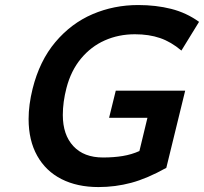

<svg xmlns="http://www.w3.org/2000/svg" viewBox="-20 -738 818 770"><path d="M375 12.2Q289.6 12.2 226.6 -19.8Q163.6 -51.8 129.2 -113.3Q94.7 -174.8 94.7 -260.7Q94.7 -317.4 110.8 -382.3Q138.7 -494.1 202.1 -569.3Q265.6 -644.5 351.3 -681.2Q437 -717.8 534.2 -717.8Q605.5 -717.8 666.5 -702.4Q727.5 -687 778.3 -650.4L707.5 -535.2Q666 -570.3 621.8 -585.4Q577.6 -600.6 521 -600.6Q455.6 -600.6 400.1 -575.9Q344.7 -551.3 304.7 -502.9Q264.6 -454.6 246.6 -385.3Q231.9 -328.6 231.9 -276.9Q231.9 -197.3 274.2 -151.9Q316.4 -106.4 393.1 -106.4Q436 -106.4 471.9 -112.3Q507.8 -118.2 539.1 -132.3L571.3 -265.6H417.5L444.3 -374.5H722.7L647 -64.9Q570.3 -22 506.3 -4.9Q442.4 12.2 375 12.2Z"/></svg>

Font: Lesson One
Style: Bold Italic
Weight: 700
Italic angle: -14°
Designer: But Ko, Victor Gaultney, Annie Olsen, Julie Remington, Don Collingsworth, Eric Hays, Becca Hirsbrunner
Version: Version 1.100